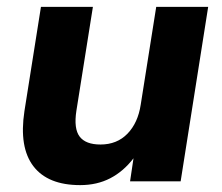

<svg xmlns="http://www.w3.org/2000/svg" viewBox="-20 -527 646 558"><path d="M213 11Q119 11 77 -44Q35 -99 51 -204L99 -507H250L202 -205Q194 -153 211.5 -130Q229 -107 272 -107Q320 -107 350.5 -138.5Q381 -170 389 -223L434 -507H585L505 0H358L368 -67Q339 -29 300.5 -9Q262 11 213 11Z"/></svg>

Font: Winston
Style: Bold Italic
Weight: 700
Italic angle: -9°
Designer: Original fonts by Vernon Adams / Changes by Cristiano Sobral
Foundry: Original fonts by Vernon Adams / Changes by Cristiano Sobral
Version: Version 2.503;July 17, 2020;FontCreator 13.0.0.2655 64-bit